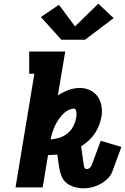

<svg xmlns="http://www.w3.org/2000/svg" viewBox="-20 -1014 677 1039"><path d="M432 5Q407 5 383 -2Q359 -9 340.5 -23.5Q322 -38 313 -61Q304 -84 300 -108L290 -178Q279 -177 268 -176Q257 -175 246 -175Q245 -175 243.5 -175Q242 -175 240 -175L211 0H64L166 -615H138V-735H333L293 -498Q321 -516 351 -527Q381 -538 412 -538Q441 -538 466 -526.5Q491 -515 507 -493.5Q523 -472 528.5 -444.5Q534 -417 530 -389Q526 -364 517.5 -340Q509 -316 494.5 -294Q480 -272 460.5 -254Q441 -236 419 -222L433 -124Q434 -120 434.5 -115.5Q435 -111 436.5 -107.5Q438 -104 441.5 -101.5Q445 -99 450 -99Q458 -99 465.5 -105.5Q473 -112 476 -120L525 -252L637 -219L588 -86Q580 -64 561.5 -46.5Q543 -29 522 -17.5Q501 -6 478 -0.5Q455 5 432 5ZM254 -260Q278 -261 301.5 -268.5Q325 -276 345 -292Q365 -308 376.5 -330.5Q388 -353 392 -376Q394 -384 394 -391Q394 -398 393.5 -405.5Q393 -413 390 -419.5Q387 -426 380 -426Q371 -426 362 -423Q353 -420 345 -415.5Q337 -411 329.5 -404.5Q322 -398 315.5 -391Q309 -384 303.5 -376.5Q298 -369 293 -361.5Q288 -354 283.5 -345.5Q279 -337 275.5 -329Q272 -321 268.5 -312Q265 -303 262.5 -294.5Q260 -286 258 -277.5Q256 -269 254 -260ZM440 -799H312L201 -922L299 -988L386 -871L512 -994L595 -916Z"/></svg>

Font: Iosevka Slab Heavy Extended
Style: Italic
Weight: 900
Width: 7
Italic angle: -9°
Monospace: yes
Designer: Belleve Invis
Foundry: Belleve Invis
Version: Version 11.1.0; ttfautohint (v1.8.3)